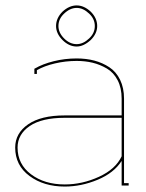

<svg xmlns="http://www.w3.org/2000/svg" viewBox="-20 -685 540 709"><path d="M309.1 -634.8Q287.1 -655.8 263.2 -655.8Q238.8 -655.8 216.8 -634.8Q195.8 -615.2 195.8 -588.9Q195.8 -564 216.8 -543Q237.8 -522 263.2 -522Q287.1 -522 309.1 -543Q330.1 -562.5 330.1 -588.9Q330.1 -615.2 309.1 -634.8ZM338.9 -588.9Q338.9 -561 314.9 -537.1Q288.6 -513.2 263.2 -513.2Q234.9 -513.2 210.9 -537.1Q187 -561 187 -588.9Q187 -618.2 210.9 -642.1Q235.8 -665 263.2 -665Q290 -665 314.9 -642.1Q338.9 -618.2 338.9 -588.9ZM106.9 -412.1V-431.2L108.9 -432.1Q137.2 -448.7 178.5 -459Q219.7 -469.2 263.2 -469.2Q298.3 -469.2 328.6 -461.2Q358.9 -453.1 384 -436.5Q409.2 -419.9 423.6 -390.1Q438 -360.4 438 -320.8V-8.8H455.1V0H429.2V-90.8Q400.9 -46.4 340.6 -21.2Q280.3 3.9 219.2 3.9Q141.6 3.9 88.9 -35.2Q36.1 -74.2 36.1 -140.1Q36.1 -192.9 83.7 -225.8Q131.3 -258.8 219.2 -258.8H429.2V-320.8Q429.2 -360.4 414.3 -388.9Q399.4 -417.5 374.3 -432.1Q349.1 -446.8 321.8 -453.4Q294.4 -460 263.2 -460Q222.2 -460 182.6 -450.7Q143.1 -441.4 116.2 -425.8V-412.1ZM429.2 -250H219.2Q134.3 -250 89.6 -219.5Q44.9 -189 44.9 -140.1Q44.9 -78.6 94.7 -41.3Q144.5 -3.9 219.2 -3.9Q283.7 -3.9 345.5 -32.2Q407.2 -60.5 429.2 -107.9Z"/></svg>

Font: Rawengulk
Style: Ultralight
Weight: 200
Version: Version 0.92